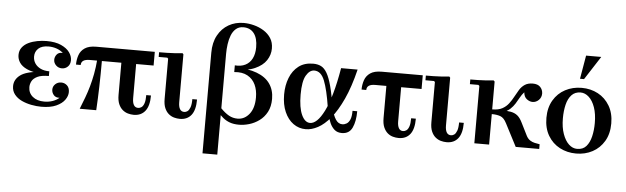

<svg xmlns="http://www.w3.org/2000/svg" viewBox="-56 -957 4642 1424"><g transform="rotate(5 2265.0 -245.0)"><path d="M43 -124Q43 -174 87.5 -207Q132 -240 236 -247L234 -234Q172 -241 134.5 -258.5Q97 -276 80 -302Q63 -328 63 -358Q63 -391 81 -414.5Q99 -438 128.5 -452Q158 -466 193 -472.5Q228 -479 262 -479Q328 -479 370.5 -459.5Q413 -440 433.5 -411.5Q454 -383 454 -353Q454 -322 435.5 -304.5Q417 -287 392 -287Q366 -287 348 -304.5Q330 -322 330 -346Q330 -368 345 -386Q360 -404 389 -401Q369 -420 340.5 -430Q312 -440 280 -440Q230 -440 204.5 -416.5Q179 -393 179 -357Q179 -328 194 -305.5Q209 -283 236 -270Q263 -257 301 -257V-222Q245 -222 215.5 -207.5Q186 -193 175 -171.5Q164 -150 164 -128Q164 -84 196.5 -57Q229 -30 283 -30Q316 -30 345 -40Q374 -50 394 -68Q365 -66 350 -84Q335 -102 335 -124Q335 -148 353 -165Q371 -182 397 -182Q422 -182 440.5 -165Q459 -148 459 -116Q459 -87 438.5 -58Q418 -29 375 -9.5Q332 10 264 10Q229 10 190 2.5Q151 -5 118 -20.5Q85 -36 64 -62Q43 -88 43 -124Z M1068 -367H593Q529 -367 529 -324H494Q494 -361 505.5 -394.5Q517 -428 547.5 -448.5Q578 -469 632 -469H1068ZM938 -392V-113Q938 -80 948.5 -62Q959 -44 981 -44Q994 -44 1006 -52.5Q1018 -61 1025.5 -82.5Q1033 -104 1033 -144H1068Q1068 -66 1037.5 -28Q1007 10 953 10Q932 10 910 4Q888 -2 869.5 -17.5Q851 -33 839.5 -59.5Q828 -86 828 -128V-392ZM648 -377H683Q683 -265 680.5 -174Q678 -83 673 0H550Q568 -45 583.5 -86.5Q599 -128 611.5 -172Q624 -216 633.5 -266Q643 -316 648 -377Z M1296 10Q1275 10 1253 4Q1231 -2 1212.5 -17.5Q1194 -33 1182.5 -59.5Q1171 -86 1171 -128V-427L1164 -434H1100V-469Q1126 -469 1156.5 -469.5Q1187 -470 1217.5 -472Q1248 -474 1274 -477L1281 -469V-113Q1281 -80 1291.5 -62Q1302 -44 1324 -44Q1337 -44 1348.5 -52.5Q1360 -61 1368 -82.5Q1376 -104 1376 -144H1411Q1411 -66 1381 -28Q1351 10 1296 10Z M1486 250V-499Q1486 -575 1515.5 -629Q1545 -683 1595 -711.5Q1645 -740 1707 -740Q1744 -740 1783 -730Q1822 -720 1856 -699Q1890 -678 1910.5 -646Q1931 -614 1931 -569Q1931 -522 1904 -481Q1877 -440 1819 -414.5Q1761 -389 1668 -389V-421Q1713 -417 1746 -433.5Q1779 -450 1796.5 -484.5Q1814 -519 1814 -568Q1814 -636 1786 -672Q1758 -708 1707 -708Q1674 -708 1652 -689Q1630 -670 1618 -639.5Q1606 -609 1601 -572.5Q1596 -536 1596 -500V250ZM1737 15Q1697 15 1668 4.5Q1639 -6 1616 -25.5Q1593 -45 1569 -72L1596 -95Q1628 -62 1657.5 -45.5Q1687 -29 1722 -29Q1774 -29 1809.5 -73.5Q1845 -118 1845 -197Q1845 -251 1826 -292Q1807 -333 1767.5 -355Q1728 -377 1668 -371V-406Q1768 -406 1834 -381Q1900 -356 1932.5 -309Q1965 -262 1965 -197Q1965 -140 1943.5 -99.5Q1922 -59 1887 -33.5Q1852 -8 1812.5 3.5Q1773 15 1737 15Z M2233 5Q2181 5 2140 -24.5Q2099 -54 2075 -108.5Q2051 -163 2051 -238Q2051 -306 2073 -362Q2095 -418 2138 -451Q2181 -484 2246 -484Q2280 -484 2305 -471.5Q2330 -459 2349.5 -425.5Q2369 -392 2385.5 -330.5Q2402 -269 2417 -171H2382Q2362 -301 2335.5 -367.5Q2309 -434 2259 -434Q2224 -434 2198.5 -390.5Q2173 -347 2173 -248Q2173 -151 2197.5 -97.5Q2222 -44 2261 -44Q2286 -44 2312 -68.5Q2338 -93 2364 -144.5Q2390 -196 2413 -276.5Q2436 -357 2455 -469H2578Q2546 -338 2504 -247Q2462 -156 2416 -100.5Q2370 -45 2323 -20Q2276 5 2233 5ZM2502 10Q2468 10 2447 -8.5Q2426 -27 2413.5 -55Q2401 -83 2394.5 -114.5Q2388 -146 2382 -171H2417Q2431 -115 2450.5 -85Q2470 -55 2500 -55Q2516 -55 2531.5 -64Q2547 -73 2557 -95.5Q2567 -118 2567 -161H2602Q2602 -86 2579.5 -38Q2557 10 2502 10Z M3063 -367H2719Q2655 -367 2655 -324H2620Q2620 -361 2631.5 -394.5Q2643 -428 2673 -448.5Q2703 -469 2758 -469H3063ZM2911 -392V-113Q2911 -80 2921.5 -62Q2932 -44 2953 -44Q2966 -44 2978 -52.5Q2990 -61 2997.5 -82.5Q3005 -104 3005 -144H3040Q3040 -66 3010 -28Q2980 10 2925 10Q2904 10 2882 4Q2860 -2 2842 -17.5Q2824 -33 2812.5 -59.5Q2801 -86 2801 -128V-392Z M3282 10Q3261 10 3239 4Q3217 -2 3198.5 -17.5Q3180 -33 3168.5 -59.5Q3157 -86 3157 -128V-427L3150 -434H3086V-469Q3112 -469 3142.5 -469.5Q3173 -470 3203.5 -472Q3234 -474 3260 -477L3267 -469V-113Q3267 -80 3277.5 -62Q3288 -44 3310 -44Q3323 -44 3334.5 -52.5Q3346 -61 3354 -82.5Q3362 -104 3362 -144H3397Q3397 -66 3367 -28Q3337 10 3282 10Z M3488 0V-427L3480 -434H3417V-469Q3443 -469 3473.5 -469.5Q3504 -470 3534 -472Q3564 -474 3590 -477L3598 -469V0ZM3796 0 3709 -168Q3689 -208 3662 -217.5Q3635 -227 3598 -227V-262H3660Q3706 -262 3736 -256.5Q3766 -251 3786.5 -234.5Q3807 -218 3823 -185L3872 -87Q3883 -67 3899 -56.5Q3915 -46 3933.5 -42Q3952 -38 3971 -35V0ZM3598 -238V-262Q3644 -262 3672.5 -277.5Q3701 -293 3720 -318Q3739 -343 3753.5 -370.5Q3768 -398 3783.5 -423Q3799 -448 3822.5 -463.5Q3846 -479 3882 -479Q3919 -479 3937.5 -459.5Q3956 -440 3957 -412Q3957 -382 3937 -362.5Q3917 -343 3891 -343Q3869 -343 3848 -359Q3827 -375 3824 -409Q3806 -389 3793.5 -366Q3781 -343 3767 -320.5Q3753 -298 3732.5 -279Q3712 -260 3680 -249Q3648 -238 3598 -238Z M4246 -479Q4313 -479 4367.5 -450Q4422 -421 4454.5 -366Q4487 -311 4487 -235Q4487 -158 4454.5 -103Q4422 -48 4367.5 -19Q4313 10 4246 10Q4179 10 4124 -19Q4069 -48 4036.5 -103Q4004 -158 4004 -235Q4004 -311 4036.5 -366Q4069 -421 4124 -450Q4179 -479 4246 -479ZM4251 -25Q4294 -25 4318.5 -53Q4343 -81 4354 -127Q4365 -173 4365 -227Q4365 -295 4348 -343.5Q4331 -392 4302.5 -418Q4274 -444 4241 -444Q4199 -444 4173.5 -416.5Q4148 -389 4137 -343Q4126 -297 4126 -242Q4126 -175 4143.5 -126Q4161 -77 4189 -51Q4217 -25 4251 -25ZM4227 -545 4257 -720H4370L4257 -545Z"/></g></svg>

Font: Brygada 1918 SemiBold
Style: Regular
Weight: 600
Designer: Mateusz Machalski | Borys Kosmynka | Przemek Hoffer
Foundry: NIEPODLEGLA 2018
Version: Version 3.006